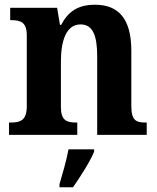

<svg xmlns="http://www.w3.org/2000/svg" viewBox="-20 -569 663 810"><path d="M18 0H306V-52H302C261 -52 237 -61 237 -117V-310C237 -392 257 -466 320 -466C373 -466 390 -416 390 -331V0H599V-52H595C553 -52 534 -61 534 -123V-355C534 -490 480 -549 381 -549C307 -549 267 -519 238 -464H233L221 -536H23V-484H27C68 -484 93 -475 93 -419V-121C93 -61 66 -52 24 -52H18ZM231 208V221H288C318 178 360 113 377 71V61H269C261 106 243 167 231 208Z"/></svg>

Font: Noto Serif Myanmar SemiCondensed
Style: Bold
Weight: 700
Width: 4
Designer: Ben Mitchell and the Monotype Design Team
Foundry: Monotype Imaging Inc.
Version: Version 2.106